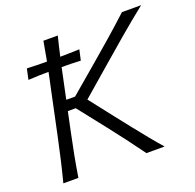

<svg xmlns="http://www.w3.org/2000/svg" viewBox="-125 -843 985 972"><g transform="rotate(-20 367.0 -356.5)"><path d="M55 0Q70.5 -60 83.2 -115.2Q96 -170.5 110 -236.5L160 -473Q165 -495 169.2 -515.8Q173.5 -536.5 177.5 -556Q152.5 -556 125 -555.2Q97.5 -554.5 68 -552.5L80.5 -610Q109 -608.5 136 -608.2Q163 -608 188 -607.5Q198 -661 207 -713H284.5Q277.5 -686 271.5 -660Q265.5 -634 259.5 -607.5Q283.5 -608 309.2 -608.5Q335 -609 363 -610L350.5 -553.5Q323.5 -555 297.8 -555.5Q272 -556 248 -556Q244 -536.5 239.5 -515.8Q235 -495 230.5 -473L213.5 -392.5H261L412 -521Q465 -566.5 515.8 -610.5Q566.5 -654.5 630 -713H733.5Q659.5 -654 593.5 -597.8Q527.5 -541.5 463.5 -486L314.5 -357L414.5 -229Q443.5 -192.5 476.2 -150.8Q509 -109 541.5 -69.5Q574 -30 600.5 0H502.5Q465 -52 430.2 -98Q395.5 -144 361 -187.5L244 -336H201.5L180.5 -236.5Q166.5 -170.5 156 -115.2Q145.5 -60 136 0Z"/></g></svg>

Font: Commissioner Flair Light
Style: Italic
Weight: 300
Italic angle: -12°
Designer: Kostas Bartsokas
Foundry: Kostas Bartsokas
Version: Version 1.000; ttfautohint (v1.8.3)